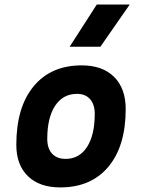

<svg xmlns="http://www.w3.org/2000/svg" viewBox="-20 -815 626 845"><path d="M245.1 9.8Q153.8 9.8 102.8 -39.8Q51.8 -89.4 51.8 -177.7Q51.8 -342.8 127.9 -435.1Q204.1 -527.3 339.8 -527.3Q431.2 -527.3 482.2 -476.6Q533.2 -425.8 533.2 -335Q533.2 -172.4 457.1 -81.3Q381.1 9.8 245.1 9.8ZM268.5 -115.7Q329.1 -115.7 363 -168.2Q397 -220.7 397 -314Q397 -355.2 376.5 -378.5Q356.1 -401.9 318.8 -401.9Q257.2 -401.9 222.6 -349.5Q188 -297.1 188 -203.6Q188 -162.1 209.2 -138.9Q230.4 -115.7 268.5 -115.7ZM286.6 -609.4 405.8 -794.9H550.8L421.9 -609.4Z"/></svg>

Font: Cascadia Mono NF
Style: Italic
Weight: 400
Italic angle: -10°
Monospace: yes
Designer: Aaron Bell
Foundry: Saja Typeworks
Version: Version 2404.023